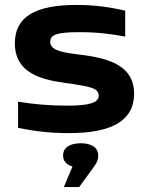

<svg xmlns="http://www.w3.org/2000/svg" viewBox="-20 -529 599 776"><path d="M271 -190C347 -178 379 -172 379 -142C379 -114 341 -102 251 -102C177 -102 115 -108 53 -118V-12C125 2 183 9 259 9C430 9 522 -40 522 -151C522 -280 386 -298 289 -310C226 -318 183 -327 183 -360C183 -387 206 -399 300 -399C372 -399 430 -392 486 -381V-486C419 -501 363 -509 288 -509C121 -509 40 -460 40 -354C40 -212 191 -202 271 -190ZM235 101C235 122 249 137 273 144L238 227H300L361 143C374 125 377 113 377 100V99C377 69 352 50 307 50C260 50 235 69 235 99Z"/></svg>

Font: LT Wave Bold
Style: Regular
Weight: 700
Designer: Daniel Lyons
Version: Version 2.5 (Glyphs App)